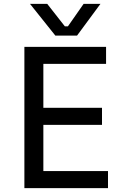

<svg xmlns="http://www.w3.org/2000/svg" viewBox="-20 -972 640 992"><path d="M204 0H106V-730H204ZM538 0H184V-88H538ZM507 -327H184V-415H507ZM528 -642H184V-730H528ZM378 -788H266L135 -952H224L315 -836H331L412 -952H499Z"/></svg>

Font: Sora Variable
Style: Regular
Weight: 400
Designer: Jonathan Barnbrook, Julián Moncada
Foundry: Barnbrook Fonts
Version: Version 2.000